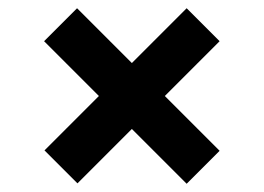

<svg xmlns="http://www.w3.org/2000/svg" viewBox="-20 -543 640 466"><path d="M87 -443 220 -310 88 -178 168 -98 300 -230 433 -97 513 -177 380 -310 513 -443 433 -523 300 -390 167 -523Z"/></svg>

Font: CommitMonoV143 ExtLt
Style: Regular
Weight: 200
Monospace: yes
Designer: Eigil Nikolajsen
Foundry: Eigil Nikolajsen
Version: Version 1.143